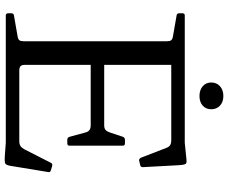

<svg xmlns="http://www.w3.org/2000/svg" viewBox="-95 -847 946 796"><g transform="rotate(90 378.0 -449.0)"><path d="M151 0V-742H249V-78Q249 -66 254.5 -61Q260 -56 273 -56H566Q578 -56 585.5 -61Q593 -66 599 -77L655 -187Q659 -195 669 -192L686 -187Q696 -184 693 -174L667 -16Q665 -7 662 -2Q659 3 651.5 4Q644 5 627 4L572 0ZM559 -255Q550 -255 547 -265L529 -331Q526 -342 519 -347Q512 -352 499 -352H249V-408H500Q512 -408 518.5 -413.5Q525 -419 529 -431L547 -485Q550 -494 560 -494H575Q584 -494 584 -484V-264Q584 -255 574 -255ZM647 -553Q639 -551 634 -560L593 -666Q589 -677 581.5 -681.5Q574 -686 561 -686H249V-742H572L641 -749Q651 -750 655.5 -748.5Q660 -747 662 -739.5Q664 -732 665 -715L673 -568Q673 -558 663 -557ZM44 0Q35 0 35 -10V-23Q35 -33 45 -34L131 -49Q143 -51 147 -56.5Q151 -62 151 -74V-215H249V0ZM35 -732Q35 -742 44 -742H249V-527H151V-668Q151 -680 147 -685.5Q143 -691 131 -693L45 -708Q35 -709 35 -719ZM378 -803Q353 -803 337.5 -816.5Q322 -830 322 -852Q322 -874 337.5 -888Q353 -902 378 -902Q403 -902 418 -888Q433 -874 433 -852Q433 -830 418 -816.5Q403 -803 378 -803Z"/></g></svg>

Font: Hahmlet
Style: Regular
Weight: 400
Designer: Minjoo Ham & Mark Frömberg
Foundry: hypertype
Version: Version 1.002